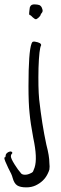

<svg xmlns="http://www.w3.org/2000/svg" viewBox="-42 -640 272 862"><path d="M103.5 -619.1Q109.4 -621.1 116.2 -620.1Q125 -620.1 134.8 -617.2Q144.5 -612.3 147.5 -600.6Q149.4 -595.7 149.4 -591.8Q149.4 -585.9 145.5 -582Q140.6 -576.2 140.6 -574.2Q140.6 -570.3 131.8 -561.5Q123 -553.7 119.1 -553.7Q114.3 -553.7 104.5 -562.5Q95.7 -572.3 91.8 -572.3Q89.8 -572.3 88.9 -577.1Q88.9 -579.1 88.9 -581.1Q88.9 -585.9 89.8 -590.8Q90.8 -599.6 91.8 -606.4Q95.7 -617.2 103.5 -619.1ZM99.6 -444.3Q102.5 -451.2 104.5 -452.1Q106.4 -453.1 108.4 -453.1Q111.3 -453.1 114.3 -453.1Q144.5 -448.2 142.6 -436.5Q133.8 -421.9 130.9 -335Q128.9 -247.1 133.8 -194.3Q146.5 -81.1 166 8.8Q179.7 60.5 179.7 91.8Q180.7 100.6 180.7 107.4Q180.7 116.2 179.7 121.1Q177.7 128.9 171.9 140.6Q155.3 174.8 118.2 192.4Q99.6 201.2 76.2 201.2Q48.8 201.2 35.2 192.4Q21.5 183.6 14.6 158.2Q11.7 144.5 -4.9 114.3Q-22.5 78.1 -22.5 69.3Q-22.5 66.4 -20.5 66.4Q-16.6 66.4 -16.6 58.6Q-16.6 49.8 -4.9 43Q7.8 37.1 11.7 43Q15.6 46.9 10.7 50.8Q6.8 54.7 6.8 61.5Q6.8 71.3 22.5 96.7Q38.1 122.1 53.7 139.6Q59.6 144.5 70.3 144.5Q82 144.5 93.8 138.7Q102.5 135.7 106.4 129.9Q109.4 124 113.3 112.3Q127 70.3 107.4 -20.5Q94.7 -87.9 90.8 -131.8Q85.9 -174.8 85.9 -253.9Q85.9 -408.2 99.6 -444.3Z"/></svg>

Font: Yahfie
Style: Heavy
Weight: 600
Designer: Joe Palazzolo
Foundry: jozolo LLC
Version: Version 001.000